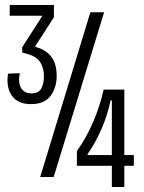

<svg xmlns="http://www.w3.org/2000/svg" viewBox="-20 -709 576 769"><path d="M104 -292Q52 -292 28 -325Q4 -358 12 -414L59 -416Q52 -376 65 -355.5Q78 -335 106 -335Q135 -335 145.5 -355Q156 -375 156 -402Q156 -439 138.5 -463.5Q121 -488 69 -498V-520L148 -643V-646H19V-689H196V-640L122 -525V-521Q162 -511 184.5 -483Q207 -455 207 -405Q207 -358 182.5 -325Q158 -292 104 -292ZM141 0 342 -660H397L195 0ZM288 -45V-104Q326 -157 353.5 -221.5Q381 -286 395 -350H478V-88H516V-45H478V40H428V-45ZM331 -88H428V-307H423Q411 -249 387 -193.5Q363 -138 331 -92Z"/></svg>

Font: Bricolage Grotesque 48pt Condensed ExtraLight
Style: Regular
Weight: 200
Width: 3
Designer: Mathieu Triay
Foundry: Atelier Triay
Version: Version 1.000; ttfautohint (v1.8.4.7-5d5b);gftools[0.9.32]